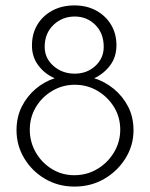

<svg xmlns="http://www.w3.org/2000/svg" viewBox="-20 -681 554 709"><path d="M41 -200Q41 -249 60.5 -287.5Q80 -326 112 -353Q144 -380 182 -392Q145 -408 121.5 -439.5Q98 -471 98 -513Q98 -556 117.5 -589Q137 -622 172.5 -641.5Q208 -661 255 -661Q301 -661 336 -641.5Q371 -622 390.5 -589Q410 -556 410 -514Q410 -471 387 -440Q364 -409 328 -392Q367 -380 400 -353Q433 -326 453 -287.5Q473 -249 473 -200Q473 -144 443.5 -96.5Q414 -49 365 -20.5Q316 8 255 8Q195 8 146.5 -20.5Q98 -49 69.5 -96.5Q41 -144 41 -200ZM90 -202Q90 -157 112 -118.5Q134 -80 171.5 -57Q209 -34 254 -34Q301 -34 339.5 -57Q378 -80 401 -118.5Q424 -157 424 -202Q424 -248 401.5 -285Q379 -322 341 -345Q303 -368 256 -368Q211 -368 173 -345.5Q135 -323 112.5 -285.5Q90 -248 90 -202ZM145 -508Q145 -466 177.5 -437.5Q210 -409 256 -409Q301 -409 332 -437.5Q363 -466 363 -508Q363 -558 332 -589Q301 -620 256 -620Q210 -620 177.5 -589Q145 -558 145 -508Z"/></svg>

Font: Josefin Sans Thin Light
Style: Regular
Weight: 300
Version: Version 2.000